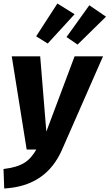

<svg xmlns="http://www.w3.org/2000/svg" viewBox="-36 -852 624 1094"><path d="M291 -832 170 -645 236 -604 389 -771ZM473 -822 343 -641 406 -598 568 -757ZM551 -531H389L228 -102L193 -531H31L116 0H171C131 69 88 98 -16 111L-12 222C152 213 258 136 317 2Z"/></svg>

Font: Fira Sans
Style: Bold Italic
Weight: 700
Italic angle: -8°
Designer: bBox Type GmbH & Carrois Corporate GbR & Edenspiekermann AG
Foundry: bBox Type GmbH & Carrois Corporate GbR & Edenspiekermann AG
Version: Version 4.301;PS 004.301;hotconv 1.0.88;makeotf.lib2.5.64775